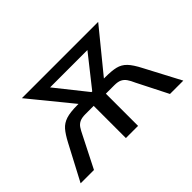

<svg xmlns="http://www.w3.org/2000/svg" viewBox="-94 -716 936 936"><g transform="rotate(-45 374.0 -248.0)"><path d="M20 0 116 -182Q137 -222 155 -242.5Q173 -263 201 -272Q229 -281 279 -281H317L302 -262L111 -496H637L446 -262L431 -281H470Q515 -281 542 -274.5Q569 -268 589 -247.5Q609 -227 632 -182L728 0H636L556 -158Q546 -181 536.5 -194.5Q527 -208 513 -215Q499 -222 474 -222H416V0H332V-222H275Q250 -222 235.5 -215Q221 -208 212 -194.5Q203 -181 192 -158L112 0ZM372 -277H377L525 -464L529 -436H218L223 -464Z"/></g></svg>

Font: Nunito Sans 7pt Condensed
Style: Regular
Weight: 400
Width: 3
Designer: Vernon Adams
Foundry: Vernon Adams
Version: Version 3.101;gftools[0.9.27]